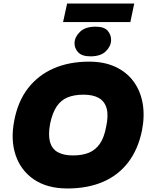

<svg xmlns="http://www.w3.org/2000/svg" viewBox="-20 -1058 851 1087"><path d="M362 9Q248 9 173 -41.5Q98 -92 68.5 -179.5Q39 -267 61 -377Q82 -486 139.5 -559.5Q197 -633 284.5 -671Q372 -709 485 -709Q570 -709 633.5 -679.5Q697 -650 736 -597Q775 -544 787.5 -473.5Q800 -403 784 -320Q762 -212 705.5 -138.5Q649 -65 562 -28Q475 9 362 9ZM393 -178Q446 -178 483.5 -193.5Q521 -209 545.5 -244.5Q570 -280 581 -341Q595 -405 583.5 -445Q572 -485 539 -503.5Q506 -522 453 -522Q400 -522 362.5 -506.5Q325 -491 301 -455.5Q277 -420 264 -359Q252 -295 263 -255Q274 -215 307 -196.5Q340 -178 393 -178ZM492 -739Q444 -739 422.5 -762Q401 -785 402 -815Q403 -849 433 -878Q463 -907 521 -907Q570 -907 590 -883.5Q610 -860 609 -830Q608 -796 579 -767.5Q550 -739 492 -739ZM337 -933 360 -1038H740L718 -933Z"/></svg>

Font: REM ExtraBold
Style: Italic
Weight: 800
Italic angle: -11°
Designer: Octavio Pardo
Foundry: Ashler Design
Version: Version 1.005;gftools[0.9.28]